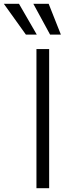

<svg xmlns="http://www.w3.org/2000/svg" viewBox="-94 -984 373 1004"><path d="M96.6 -727.3H163V0H96.6ZM160.5 -964.1 224.4 -802.9H168L80.3 -964.1ZM-73.9 -964.1H5.3L98.4 -802.9H41.5Z"/></svg>

Font: Inter P Light
Style: Regular
Weight: 300
Designer: Rasmus Andersson
Foundry: rsms
Version: Version 3.018;git-588b23468